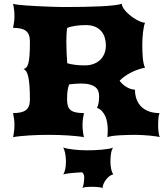

<svg xmlns="http://www.w3.org/2000/svg" viewBox="-20 -723 872 1012"><path d="M48.8 0Q51.8 -12.2 54 -29.5Q56.2 -46.9 56.2 -65.4Q56.2 -82.5 53.7 -98.9Q51.3 -115.2 48.8 -127Q70.8 -127 87.4 -130.4Q104 -133.8 115.2 -141.8Q126.5 -149.9 132.1 -163.8Q137.7 -177.7 137.7 -198.7Q137.7 -239.7 135.5 -269Q133.3 -298.3 129.2 -317.4Q125 -336.4 118.7 -346.4Q112.3 -356.4 104 -358.9Q112.8 -361.8 119.1 -368.2Q125.5 -374.5 129.6 -389.9Q133.8 -405.3 135.7 -432.4Q137.7 -459.5 137.7 -504.4Q137.7 -525.4 132.1 -539.3Q126.5 -553.2 115.2 -561.3Q104 -569.3 87.4 -572.8Q70.8 -576.2 48.8 -576.2Q51.3 -587.9 53.7 -604.2Q56.2 -620.6 56.2 -637.7Q56.2 -656.2 54 -673.6Q51.8 -690.9 48.8 -703.1Q55.2 -700.7 73.7 -698.2Q92.3 -695.8 117.4 -694.1Q142.6 -692.4 171.9 -690.9Q201.2 -689.5 229.5 -688.2Q257.8 -687 282.5 -686.5Q307.1 -686 323.2 -686Q369.6 -686 417.2 -686.8Q464.8 -687.5 506.1 -689.5Q547.4 -691.4 578.1 -694.8Q608.9 -698.2 621.6 -703.1Q622.1 -693.4 628.7 -682.4Q635.3 -671.4 645.8 -660.4Q656.2 -649.4 669.4 -639.2Q682.6 -628.9 696 -621.1Q709.5 -613.3 722.2 -608.4Q734.9 -603.5 744.6 -603Q741.2 -596.2 738.5 -583Q735.8 -569.8 733.9 -553.7Q731.9 -537.6 731 -519.8Q730 -502 730 -485.8Q730 -467.3 730.7 -449.5Q731.4 -431.6 732.9 -416Q734.4 -400.4 737.3 -387.5Q740.2 -374.5 744.6 -366.2Q727.5 -363.3 709 -356.9Q690.4 -350.6 672.4 -341.6Q654.3 -332.5 638.2 -321.3Q622.1 -310.1 610.4 -297.4Q617.7 -287.1 627.7 -278.3Q637.7 -269.5 648.4 -263.4Q659.2 -257.3 670.4 -253.9Q681.6 -250.5 691.4 -250.5Q691.4 -221.2 700.4 -198.2Q709.5 -175.3 726.1 -159.4Q742.7 -143.6 766.6 -135.3Q790.5 -127 820.8 -127Q816.4 -115.2 814.9 -98.9Q813.5 -82.5 813.5 -65.4Q813.5 -46.9 815.4 -29.5Q817.4 -12.2 821.8 0Q816.9 -2 802.7 -4.2Q788.6 -6.3 770.3 -8.1Q752 -9.8 732.4 -11Q712.9 -12.2 697.3 -12.2Q678.7 -12.2 656.2 -11.7Q633.8 -11.2 612.3 -10Q590.8 -8.8 573 -6.3Q555.2 -3.9 545.9 0Q546.9 -9.8 547.4 -19.3Q547.9 -28.8 547.9 -38.1Q547.9 -58.1 544.9 -76.4Q542 -94.7 535.2 -110.1Q528.3 -125.5 517.6 -137Q506.8 -148.4 491.2 -154.8Q495.6 -163.1 499 -177.2Q502.4 -191.4 502.4 -216.8Q502.4 -230.5 498 -242.7Q493.7 -254.9 482.7 -263.7Q471.7 -272.5 453.6 -277.6Q435.5 -282.7 408.2 -282.7Q396.5 -282.7 379.9 -281.7Q363.3 -280.8 344.7 -278.3Q339.4 -265.1 336.4 -246.8Q333.5 -228.5 333.5 -198.7Q333.5 -177.7 338.1 -163.8Q342.8 -149.9 353.5 -141.8Q364.3 -133.8 381.1 -130.4Q397.9 -127 422.4 -127Q419.9 -115.2 417.5 -98.9Q415 -82.5 415 -65.4Q415 -46.9 417.2 -29.5Q419.4 -12.2 422.4 0Q408.2 -2.9 386.7 -5.1Q365.2 -7.3 339.8 -9Q314.5 -10.7 287.6 -11.5Q260.7 -12.2 235.8 -12.2Q210.9 -12.2 183.8 -11.5Q156.7 -10.7 131.3 -9Q106 -7.3 84.2 -5.1Q62.5 -2.9 48.8 0ZM334.5 -389.6Q355 -383.8 377.7 -381.1Q400.4 -378.4 427.2 -378.4Q453.6 -378.4 474.4 -386.5Q495.1 -394.5 509.3 -408.7Q523.4 -422.9 530.8 -442.1Q538.1 -461.4 538.1 -483.4Q538.1 -503.9 532.5 -523.4Q526.9 -543 514.4 -557.9Q502 -572.8 481.7 -581.8Q461.4 -590.8 432.1 -590.8Q406.7 -590.8 380.6 -587.4Q354.5 -584 334 -575.7Q331.5 -560.1 330.6 -541.3Q329.6 -522.5 329.6 -502Q329.6 -471.7 331.1 -442.1Q332.5 -412.6 334.5 -389.6ZM313 54.7Q321.8 57.6 335 60.3Q348.1 63 364.7 64.9Q381.3 66.9 399.9 68.1Q418.5 69.3 437.5 69.3Q455.1 69.3 476.1 68.6Q497.1 67.9 516.8 65.9Q536.6 64 552.7 61.3Q568.8 58.6 576.7 54.7Q569.3 63 565.7 83.3Q562 103.5 562 128.4Q562 148.9 565.7 166.7Q569.3 184.6 576.7 196.3Q564.9 198.7 554.9 207Q544.9 215.3 537.1 226.1Q529.3 236.8 524.9 248.3Q520.5 259.8 520.5 268.6Q516.6 265.6 506.6 264.2Q496.6 262.7 486.1 262.2Q475.6 261.7 467.5 261.7Q459.5 261.7 460 261.7Q454.6 261.7 447.5 262Q440.4 262.2 433.8 262.9Q427.2 263.7 421.9 264.9Q416.5 266.1 414.1 268.6Q418.9 259.8 421.4 242.9Q423.8 226.1 423.8 210.9Q423.8 202.6 420.9 195.8Q418 189 412.6 185.1Q397 186 381.6 187Q366.2 188 353 189.5Q339.8 190.9 329.6 192.6Q319.3 194.3 313.5 196.3Q319.3 188 323.5 170.4Q327.6 152.8 327.6 127.9Q327.6 116.2 326.4 104.7Q325.2 93.3 323.2 83.5Q321.3 73.7 318.6 66.4Q315.9 59.1 313 54.7Z"/></svg>

Font: Arbutus
Style: Regular
Weight: 400
Designer: Karolina Lach
Foundry: Sorkin Type Co.
Version: Version 1.003